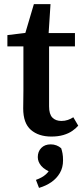

<svg xmlns="http://www.w3.org/2000/svg" viewBox="-20 -653 408 935"><path d="M158 -427V-492H345V-427ZM230 12Q168 12 130.5 -20.5Q93 -53 93 -125Q93 -146 93.5 -166.5Q94 -187 94 -211V-427H16V-482L139 -497L95 -464L145 -633H226L215 -463L219 -453V-135Q219 -97 235 -80.5Q251 -64 279 -64Q296 -64 310.5 -69Q325 -74 337 -82L361 -41Q350 -28 332 -15.5Q314 -3 288.5 4.5Q263 12 230 12ZM287 128Q287 163 271.5 189.5Q256 216 230 234Q204 252 170 262L155 223Q186 212 204 195.5Q222 179 231 155L238 190Q198 175 181 155Q164 135 164 112Q164 85 181 67.5Q198 50 227 50Q242 50 255 55Q268 60 278 69Q282 81 284.5 94.5Q287 108 287 128Z"/></svg>

Font: Source Serif 4 SemiBold
Style: Regular
Weight: 600
Designer: Frank Grießhammer
Foundry: Adobe Systems Incorporated
Version: Version 4.004;hotconv 1.0.116;makeotfexe 2.5.65601